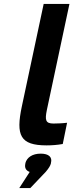

<svg xmlns="http://www.w3.org/2000/svg" viewBox="-20 -730 373 976"><path d="M252 -102C211 -102 208 -120 218 -170L333 -710H202L91 -189C60 -42 82 9 217 9C243 9 271 7 299 2L321 -106C299 -103 266 -102 252 -102ZM78 226H134L213 143C229 124 236 112 239 100V98C247 69 228 51 187 51C145 51 117 70 109 99V101C104 122 111 137 131 144Z"/></svg>

Font: LT Wave Text Bold Italic
Style: Regular
Weight: 700
Designer: Daniel Lyons
Version: Version 2.5 (Glyphs App)